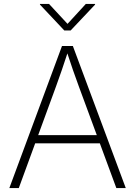

<svg xmlns="http://www.w3.org/2000/svg" viewBox="-20 -963 692 983"><path d="M27.8 0 297.4 -727.5H353L624 0H575.7L383.8 -520Q369.1 -559.1 353.3 -605Q337.4 -650.9 318.8 -708H331.1Q312.5 -650.9 296.6 -604.7Q280.8 -558.6 266.6 -520L76.2 0ZM143.6 -229V-271H508.3V-229ZM231 -942.9 325.7 -840.8 419.4 -942.9H466.8V-939.5L341.8 -807.1H309.1L184.6 -939.5V-942.9Z"/></svg>

Font: Inter 16pt ExtraLight
Style: Regular
Weight: 250
Version: Version 4.001;git-66647c0bb